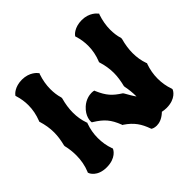

<svg xmlns="http://www.w3.org/2000/svg" viewBox="-180 -888 1109 1109"><g transform="rotate(-45 374.5 -333.5)"><path d="M232 -663C231 -665 201 -703 139 -703C78 -703 51 -670 50 -668L46 -663L48 -657C57 -628 61 -600 61 -572C61 -536 54 -501 40 -465L38 -461L39 -457C49 -424 55 -391 55 -356C55 -325 50 -294 42 -262V-256C49 -227 52 -199 52 -172C52 -132 45 -94 30 -58L28 -54L30 -49C30 -47 50 2 127 2C204 2 226 -44 227 -46L229 -50L227 -55C215 -88 210 -121 210 -155C210 -189 216 -223 228 -256L230 -260L228 -264C217 -295 212 -327 212 -360C212 -392 217 -426 227 -462V-469C219 -495 216 -521 216 -548C216 -582 222 -616 234 -652L237 -658ZM719 -662C718 -664 688 -702 626 -702C565 -702 538 -669 537 -667L533 -662L535 -656C544 -627 548 -598 548 -570C548 -535 541 -499 527 -464L525 -460L526 -455C536 -423 542 -389 542 -355C542 -324 537 -293 529 -261V-255C535 -225 538 -196 538 -169V-166C525 -184 514 -204 499 -230L495 -235C443 -268 419 -294 392 -356L390 -362L383 -364C382 -364 377 -365 369 -365C352 -365 320 -360 290 -333C247 -294 249 -254 249 -250L250 -243L255 -240C313 -204 338 -175 363 -111L364 -107L368 -105C422 -69 446 -31 465 22L467 27L471 29C472 30 484 36 502 36C522 36 547 29 575 4C576 2 578 1 579 0C589 2 601 4 614 4C691 4 713 -43 713 -45L715 -49L714 -54C702 -87 697 -120 697 -153C697 -187 703 -221 715 -255L717 -259L715 -263C704 -294 699 -326 699 -359C699 -391 704 -425 714 -461V-468C706 -494 703 -520 703 -547C703 -580 709 -615 721 -651L724 -657Z"/></g></svg>

Font: Hanalei Fill
Style: Regular
Weight: 400
Designer: Astigmatic (AOETI)
Foundry: Astigmatic (AOETI)
Version: Version 1.000